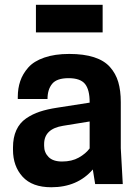

<svg xmlns="http://www.w3.org/2000/svg" viewBox="-20 -768 578 801"><path d="M377 0 367.2 -61Q303.2 13.2 193.8 13.2Q114.3 13.2 74.2 -30.8Q34.2 -74.7 34.2 -143.1V-152.8Q34.2 -194.3 48.1 -224.9Q62 -255.4 88.6 -273.7Q115.2 -292 146.2 -302.2Q177.2 -312.5 219.2 -318.8L354 -339.8V-341.8Q354 -394 334.5 -418Q314.9 -441.9 266.1 -441.9Q216.8 -441.9 197.5 -418.2Q178.2 -394.5 178.2 -355H54.2V-363.8Q54.2 -399.4 64.5 -429.7Q74.7 -460 97.9 -486.3Q121.1 -512.7 164.8 -527.8Q208.5 -543 269 -543Q329.6 -543 372.1 -529.3Q414.6 -515.6 438.7 -488.5Q462.9 -461.4 473.4 -425.8Q483.9 -390.1 483.9 -341.8V-149.9L492.2 0ZM129.9 -632.8V-748H408.2V-632.8ZM238.8 -94.2Q279.8 -94.2 308.8 -110.6Q337.9 -127 354 -148.9V-261.2L243.2 -243.2Q164.1 -230.5 164.1 -167V-159.2Q164.1 -131.8 182.6 -113Q201.2 -94.2 238.8 -94.2Z"/></svg>

Font: Cooper Hewitt
Style: Semibold
Weight: 709
Designer: Village Type and Design LLC
Foundry: Cooper Hewitt Smithsonian Design Museum
Version: 1.000